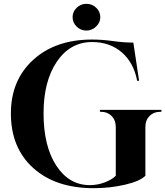

<svg xmlns="http://www.w3.org/2000/svg" viewBox="-20 -971 865 1005"><path d="M432 -951Q462 -951 483.5 -930.5Q505 -910 505 -881Q505 -853 483 -832Q461 -811 432 -811Q403 -811 381.5 -831.5Q360 -852 360 -881Q360 -910 381.5 -930.5Q403 -951 432 -951ZM471 14Q271 14 154 -91.5Q37 -197 37 -377Q37 -551 153.5 -657.5Q270 -764 462 -764Q515 -764 572 -756Q629 -748 678 -748L708 -548H698Q680 -643 617.5 -697Q555 -751 462 -751Q348 -751 278 -649Q208 -546 208 -378Q208 -207 274 -105Q341 -2 450 -2Q490 -2 527.5 -16Q565 -30 586 -51V-306Q586 -342 564 -364Q542 -386 506 -386H503V-396H825V-386H821Q785 -386 763 -364Q741 -342 741 -306V-51Q712 -22 633.5 -4Q555 14 471 14Z"/></svg>

Font: Gloock
Style: Regular
Weight: 400
Designer: Duarte Pinto
Foundry: Duarte Pinto
Version: Version 1.000